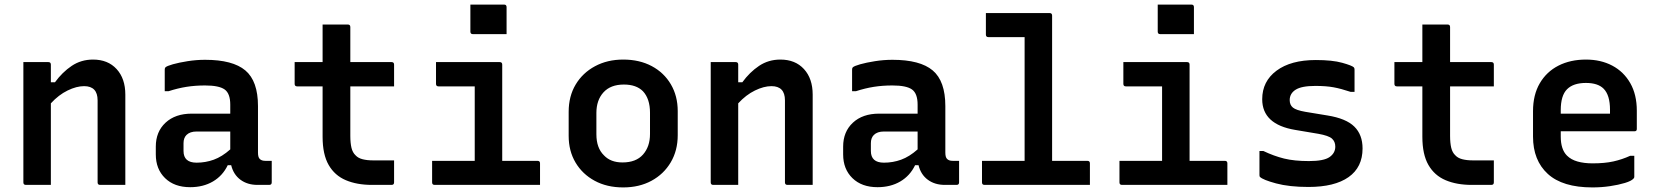

<svg xmlns="http://www.w3.org/2000/svg" viewBox="-20 -807 7240 838"><path d="M202 0H93Q82 0 82 -11V-536H191Q202 -536 202 -525V-448H220Q252 -492 293 -519.5Q334 -547 386 -547Q451 -547 489 -505.5Q527 -464 527 -394V0H417Q406 0 406 -11V-369Q406 -431 347 -431Q314 -431 275 -412Q236 -393 202 -356Z M1106 -344V-141Q1106 -120 1114 -113Q1122 -105 1138 -105H1166V-11Q1166 0 1155 0H1104Q1060 0 1029.5 -22.5Q999 -45 989 -86H974Q952 -40 909.5 -15Q867 10 810 10Q741 10 700.5 -29.5Q660 -69 660 -133V-167Q660 -232 702.5 -271.5Q745 -311 817 -311H985V-350Q985 -399 960.5 -416.5Q936 -434 875 -434Q832 -434 794 -428Q756 -422 716 -409H699V-503Q699 -510 702 -513Q708 -519 734.5 -526.5Q761 -534 799 -540Q837 -546 875 -546Q996 -546 1051 -499.5Q1106 -453 1106 -344ZM781 -148Q781 -97 838 -97Q877 -97 913 -110Q949 -123 985 -155V-233H838Q809 -233 794 -218Q781 -205 781 -182Z M1700 -107V-11Q1700 0 1689 0H1603Q1538 0 1489.5 -20.5Q1441 -41 1414.5 -87Q1388 -133 1388 -210V-430H1277Q1266 -430 1266 -441V-536H1388V-700H1498Q1509 -700 1509 -689V-536H1689Q1700 -536 1700 -525V-430H1509V-214Q1509 -183 1514 -162Q1519 -141 1532 -129Q1543 -117 1562.5 -112Q1582 -107 1608 -107Z M1866 -105H2052V-430H1894Q1883 -430 1883 -441V-536H2161Q2172 -536 2172 -525V-105H2326Q2337 -105 2337 -94V0H1877Q1866 0 1866 -11ZM2033 -787H2180Q2191 -787 2191 -776V-658H2044Q2033 -658 2033 -669Z M2700 -547Q2771 -547 2824.5 -518.5Q2878 -490 2908 -439Q2938 -388 2938 -322V-217Q2938 -150 2907.5 -98.5Q2877 -47 2823.5 -18Q2770 11 2700 11Q2629 11 2575.5 -18Q2522 -47 2492 -97.5Q2462 -148 2462 -214V-319Q2462 -387 2492.5 -438Q2523 -489 2577 -518Q2631 -547 2700 -547ZM2703 -438Q2645 -438 2614 -404Q2583 -370 2583 -314V-221Q2583 -161 2616 -129Q2645 -98 2697 -98Q2756 -98 2786.5 -132.5Q2817 -167 2817 -222V-315Q2817 -376 2786 -409Q2757 -438 2703 -438Z M3202 0H3093Q3082 0 3082 -11V-536H3191Q3202 -536 3202 -525V-448H3220Q3252 -492 3293 -519.5Q3334 -547 3386 -547Q3451 -547 3489 -505.5Q3527 -464 3527 -394V0H3417Q3406 0 3406 -11V-369Q3406 -431 3347 -431Q3314 -431 3275 -412Q3236 -393 3202 -356Z M4106 -344V-141Q4106 -120 4114 -113Q4122 -105 4138 -105H4166V-11Q4166 0 4155 0H4104Q4060 0 4029.5 -22.5Q3999 -45 3989 -86H3974Q3952 -40 3909.5 -15Q3867 10 3810 10Q3741 10 3700.5 -29.5Q3660 -69 3660 -133V-167Q3660 -232 3702.5 -271.5Q3745 -311 3817 -311H3985V-350Q3985 -399 3960.5 -416.5Q3936 -434 3875 -434Q3832 -434 3794 -428Q3756 -422 3716 -409H3699V-503Q3699 -510 3702 -513Q3708 -519 3734.5 -526.5Q3761 -534 3799 -540Q3837 -546 3875 -546Q3996 -546 4051 -499.5Q4106 -453 4106 -344ZM3781 -148Q3781 -97 3838 -97Q3877 -97 3913 -110Q3949 -123 3985 -155V-233H3838Q3809 -233 3794 -218Q3781 -205 3781 -182Z M4266 -105H4452V-645H4294Q4283 -645 4283 -656V-750H4561Q4572 -750 4572 -739V-105H4726Q4737 -105 4737 -94V0H4277Q4266 0 4266 -11Z M4866 -105H5052V-430H4894Q4883 -430 4883 -441V-536H5161Q5172 -536 5172 -525V-105H5326Q5337 -105 5337 -94V0H4877Q4866 0 4866 -11ZM5033 -787H5180Q5191 -787 5191 -776V-658H5044Q5033 -658 5033 -669Z M5693 -104Q5758 -104 5783 -121.5Q5808 -139 5808 -167Q5808 -189 5793.5 -202Q5779 -215 5734 -223L5633 -240Q5489 -264 5489 -374Q5489 -452 5551.5 -498.5Q5614 -545 5723 -545Q5795 -545 5838 -533Q5881 -521 5889 -513Q5892 -510 5892 -503V-406H5875Q5833 -420 5800.5 -426Q5768 -432 5721 -432Q5661 -432 5635 -415.5Q5609 -399 5609 -370Q5609 -349 5623 -337.5Q5637 -326 5677 -319L5774 -303Q5855 -290 5891 -254.5Q5927 -219 5927 -159Q5927 -77 5866 -34Q5805 9 5691 9Q5607 9 5549.5 -6.5Q5492 -22 5479 -35Q5477 -37 5477 -43V-148H5494Q5540 -126 5584.5 -115Q5629 -104 5693 -104Z M6500 -107V-11Q6500 0 6489 0H6403Q6338 0 6289.5 -20.5Q6241 -41 6214.5 -87Q6188 -133 6188 -210V-430H6077Q6066 -430 6066 -441V-536H6188V-700H6298Q6309 -700 6309 -689V-536H6489Q6500 -536 6500 -525V-430H6309V-214Q6309 -183 6314 -162Q6319 -141 6332 -129Q6343 -117 6362.5 -112Q6382 -107 6408 -107Z M6902 -547Q6967 -547 7017 -520.5Q7067 -494 7095.5 -444Q7124 -394 7124 -324V-244Q7124 -234 7114 -234H6792V-211Q6792 -155 6819 -128Q6837 -110 6865.5 -102Q6894 -94 6931 -94Q6984 -94 7022 -102.5Q7060 -111 7095 -127H7113V-35Q7113 -30 7109 -27Q7100 -17 7072 -8.5Q7044 0 7007 5.5Q6970 11 6930 11Q6800 11 6735.5 -48Q6671 -107 6671 -211V-322Q6671 -393 6700.5 -443.5Q6730 -494 6782 -520.5Q6834 -547 6902 -547ZM6902 -445Q6847 -445 6819.5 -417.5Q6792 -390 6792 -326V-311H7007V-328Q7007 -392 6979 -420Q6954 -445 6902 -445Z"/></svg>

Font: Recursive Mn Lnr St SmB
Style: Regular
Weight: 600
Monospace: yes
Version: Version 1.079;hotconv 1.0.112;makeotfexe 2.5.65598; ttfautoh